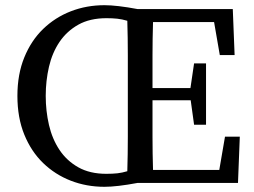

<svg xmlns="http://www.w3.org/2000/svg" viewBox="-20 -704 978 739"><path d="M156 -335Q156 -277 168.5 -223Q181 -169 209 -127Q237 -85 281.5 -60Q326 -35 389 -35Q414 -35 432 -37Q450 -39 470 -45Q472 -111 472 -177Q472 -243 472 -310V-359Q472 -425 472 -491.5Q472 -558 470 -624Q450 -630 431.5 -632Q413 -634 390 -634Q326 -634 281.5 -609Q237 -584 209 -542.5Q181 -501 168.5 -447Q156 -393 156 -335ZM846 -178H903L896 0H510Q430 15 382 15Q313 15 252.5 -8.5Q192 -32 146 -76.5Q100 -121 73.5 -186Q47 -251 47 -335Q47 -418 73.5 -483Q100 -548 146 -592.5Q192 -637 252.5 -660.5Q313 -684 382 -684Q430 -684 510 -669H876L883 -492H826L804 -619H569Q567 -555 567 -491Q567 -427 567 -365H713L727 -460H773V-224H727L714 -318H567Q567 -243 567 -178Q567 -113 569 -50H824Z"/></svg>

Font: Source Serif Pro
Style: Regular
Weight: 400
Designer: Frank Grießhammer
Foundry: Adobe Systems Incorporated
Version: Version 2.000;PS 1.000;hotconv 16.6.51;makeotf.lib2.5.65220